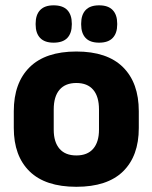

<svg xmlns="http://www.w3.org/2000/svg" viewBox="-20 -704 586 738"><path d="M273.5 14Q154.5 14 93.8 -45.2Q33 -104.5 33 -212V-276.5Q33 -385.5 94 -445.8Q155 -506 273.5 -506Q392 -506 452.8 -445.8Q513.5 -385.5 513.5 -276.5V-212Q513.5 -104.5 453 -45.2Q392.5 14 273.5 14ZM273.5 -106.5Q316 -106.5 338.2 -132.2Q360.5 -158 360.5 -205.5V-283Q360.5 -333 338.2 -359Q316 -385 273.5 -385Q231 -385 208.8 -359Q186.5 -333 186.5 -283V-205.5Q186.5 -158 208.8 -132.2Q231 -106.5 273.5 -106.5ZM186 -540Q151.5 -540 134.2 -558.2Q117 -576.5 117 -609.5V-613.5Q117 -647 134.2 -665.2Q151.5 -683.5 186 -683.5Q221.5 -683.5 238.8 -665.2Q256 -647 256 -613.5V-609.5Q256 -576.5 238.8 -558.2Q221.5 -540 186 -540ZM361 -540Q326 -540 309 -558.2Q292 -576.5 292 -609.5V-613.5Q292 -647 309 -665.2Q326 -683.5 361 -683.5Q396 -683.5 413.2 -665.2Q430.5 -647 430.5 -613.5V-609.5Q430.5 -576.5 413.2 -558.2Q396 -540 361 -540Z"/></svg>

Font: Anek Gujarati Medium
Style: Bold
Weight: 700
Version: Version 1.003